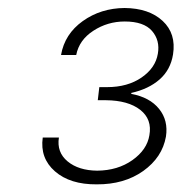

<svg xmlns="http://www.w3.org/2000/svg" viewBox="-20 -826 461 487"><path d="M225.1 -358.4Q157.7 -357.9 119.4 -391.4Q81.1 -424.8 88.4 -477.1H129.4Q123.5 -439.9 151.4 -416.7Q179.2 -393.6 226.6 -393.1Q278.8 -393.6 315.9 -419.9Q353 -446.3 358.9 -482.9Q366.2 -523.4 335.7 -547.4Q305.2 -571.3 248.5 -571.8H228L231.9 -605H251.5Q303.7 -605 339.1 -629.4Q374.5 -653.8 380.4 -689.9Q386.2 -723.6 365.5 -747.6Q344.7 -771.5 296.4 -771.5Q252.9 -771.5 216.8 -748Q180.7 -724.6 173.3 -686.5H134.8Q144 -739.7 189.9 -772.5Q235.8 -805.2 295.9 -805.7Q357.9 -805.2 392.6 -772.9Q427.2 -740.7 418.9 -688Q412.6 -648.9 384.8 -624.5Q356.9 -600.1 313 -590.3V-587.9Q359.9 -579.1 383.5 -549.8Q407.2 -520.5 400.9 -479.5Q391.6 -426.8 343.3 -392.3Q294.9 -357.9 225.1 -358.4Z"/></svg>

Font: Inter Extra Light
Style: Italic
Weight: 200
Italic angle: -9.39999°
Designer: Rasmus Andersson
Foundry: rsms
Version: Version 4.000;git-3c8e0fc